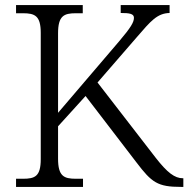

<svg xmlns="http://www.w3.org/2000/svg" viewBox="-20 -734 740 754"><path d="M43 0H306V-32H278C231 -32 208 -42 208 -111V-238L316 -357L516 -96C576 -17 599 0 691 0H700V-34H698C666 -34 637 -56 591 -115L363 -410L519 -590C571 -650 597 -682 646 -683V-714H454V-683C489 -683 506 -680 506 -664C506 -647 494 -626 448 -572L208 -291V-603C208 -672 231 -682 278 -682H305V-714H43V-682H70C117 -682 140 -672 140 -605V-109C140 -41 117 -32 70 -32H43Z"/></svg>

Font: Noto Serif Devanagari Light
Style: Regular
Weight: 300
Designer: Universal Thirst, Indian Type Foundry and the Monotype Design Team
Foundry: Monotype Imaging Inc.
Version: Version 2.004